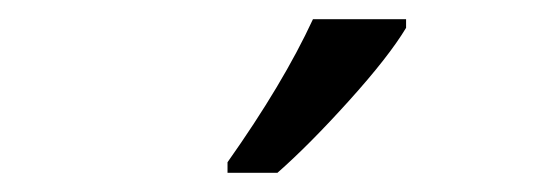

<svg xmlns="http://www.w3.org/2000/svg" viewBox="-20 -786 562 200"><path d="M403 -757Q385 -727 343.5 -681Q302 -635 269 -606H217V-617Q275 -699 306 -766H403Z"/></svg>

Font: Noto Sans UI Cond
Style: Regular
Weight: 400
Width: 3
Designer: Monotype Design Team
Foundry: Monotype Imaging Inc.
Version: Version 1.001